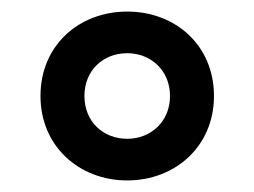

<svg xmlns="http://www.w3.org/2000/svg" viewBox="-20 -735 440 332"><path d="M200 -423C283 -423 350 -482 350 -569C350 -657 283 -715 200 -715C117 -715 50 -657 50 -569C50 -482 117 -423 200 -423ZM126 -569C126 -613 158 -643 200 -643C241 -643 274 -613 274 -569C274 -525 241 -495 200 -495C158 -495 126 -525 126 -569Z"/></svg>

Font: KT Kiyosuna Sans Bold
Style: Regular
Weight: 700
Designer: [Zen Kaku Gothic] Yoshimichi Ohira
Version: Version 1.010;Glyphs 3.1.2 (3151)